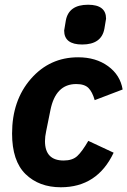

<svg xmlns="http://www.w3.org/2000/svg" viewBox="-20 -779 538 811"><path d="M327 -591Q251 -591 251 -650Q251 -653 258 -692Q270 -759 352 -759Q428 -759 428 -700Q428 -697 421 -658Q409 -591 327 -591ZM237 12Q145 12 88 -43.5Q31 -99 31 -215Q31 -355 110.5 -446Q190 -537 310 -537Q385 -537 436.5 -499.5Q488 -462 498 -401L380 -356Q370 -391 353.5 -407.5Q337 -424 302 -424Q215 -424 193 -314L175 -225Q170 -202 170 -183Q170 -101 249 -101Q286 -101 306.5 -120Q327 -139 353 -184L460 -134Q391 12 237 12Z"/></svg>

Font: Aneliza
Style: Bold Italic
Weight: 700
Italic angle: -11.31°
Designer: Mike Abbink, Paul van der Laan, Pieter van Rosmalen
Foundry: Bold Monday
Version: Version 3.0